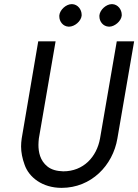

<svg xmlns="http://www.w3.org/2000/svg" viewBox="-20 -900 669 929"><path d="M461 -826C461 -824 461 -822 461 -820C461 -797 478 -772 507 -771C508 -771 508 -771 509 -771C534 -771 566 -797 569 -824C569 -826 569 -828 569 -829C569 -853 551 -879 523 -880C522 -880 521 -880 521 -880C494 -880 464 -853 461 -826ZM267 -826C267 -824 267 -822 267 -820C267 -797 284 -772 312 -771C313 -771 314 -771 314 -771C341 -771 372 -797 375 -824C375 -826 375 -828 375 -829C375 -853 357 -879 329 -880C328 -880 327 -880 327 -880C300 -880 270 -853 267 -826ZM165 -700 85 -230C83 -217 82 -203 82 -191C82 -163 88 -133 99 -103C120 -42 185 9 278 9C421 9 526 -99 548 -230L629 -700H545L464 -230C448 -141 384 -71 286 -71C254 -72 229 -79 210 -94C173 -123 166 -166 166 -199C166 -209 167 -220 168 -230L249 -700Z"/></svg>

Font: Jost
Style: Italic
Weight: 400
Italic angle: -5°
Version: Version 3.710